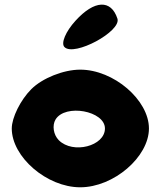

<svg xmlns="http://www.w3.org/2000/svg" viewBox="-20 -846 685 816"><path d="M113 -467C67 -421 30 -346 30 -300C30 -179 179 -50 321 -50C463 -50 613 -179 613 -300C613 -421 463 -550 321 -550C250 -550 160 -514 113 -467ZM426 -300C426 -225 290 -190 230 -250C207 -273 201 -313 216 -338C257 -406 426 -375 426 -300ZM301 -758C259 -712 238 -662 254 -646C295 -604 497 -713 479 -767C452 -849 381 -846 301 -758Z"/></svg>

Font: Hussar Skorodowane
Style: Bold
Weight: 700
Foundry: Cannot Into Space Fonts
Version: Version 0.892